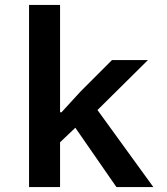

<svg xmlns="http://www.w3.org/2000/svg" viewBox="-20 -760 680 780"><path d="M98 -740H224V-304H230L306 -387L435 -516H581L376 -313L603 0H453L286 -241L224 -182V0H98Z"/></svg>

Font: Writer SemiBold
Style: Regular
Weight: 600
Monospace: yes
Designer: Mike Abbink, Paul van der Laan, Pieter van Rosmalen
Foundry: Bold Monday
Version: Version 2.001 2020